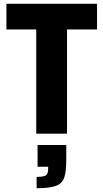

<svg xmlns="http://www.w3.org/2000/svg" viewBox="-20 -708 548 1017"><path d="M172 0V-552H14V-688H494V-552H335V0ZM235 187V175H179V60H331V136Q331 201 320.5 232Q310 263 277.5 276Q245 289 174 289V229Q212 229 223.5 220.5Q235 212 235 187Z"/></svg>

Font: Saira Semi Condensed
Style: Bold
Weight: 700
Width: 4
Designer: Hector Gatti with collaboration of the Omnibus-Type team
Foundry: Omnibus-Type
Version: Version 1.001; ttfautohint (v1.8)